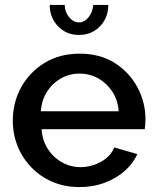

<svg xmlns="http://www.w3.org/2000/svg" viewBox="-20 -750 635 780"><path d="M303 10Q242 10 192.5 -11.5Q143 -33 107 -70.5Q71 -108 51.5 -156.5Q32 -205 32 -260Q32 -334 66 -395.5Q100 -457 161 -494.5Q222 -532 304 -532Q386 -532 445.5 -494.5Q505 -457 538 -396Q571 -335 571 -265Q571 -253 570 -242.5Q569 -232 568 -225H149Q152 -179 174.5 -144.5Q197 -110 232 -90.5Q267 -71 307 -71Q351 -71 390.5 -93Q430 -115 444 -151L538 -124Q521 -86 486.5 -55.5Q452 -25 405 -7.5Q358 10 303 10ZM146 -298H462Q459 -343 436.5 -377.5Q414 -412 379.5 -431.5Q345 -451 303 -451Q262 -451 227.5 -431.5Q193 -412 171 -377.5Q149 -343 146 -298ZM301 -659Q323 -659 339.5 -679.5Q356 -700 359 -730H420Q420 -678 386 -643Q352 -608 301 -608Q250 -608 216 -643Q182 -678 182 -730H243Q243 -702 260.5 -680.5Q278 -659 301 -659Z"/></svg>

Font: Raleway Thin SemiBold
Style: Regular
Weight: 600
Version: Version 4.026